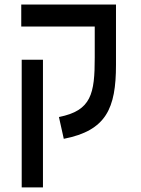

<svg xmlns="http://www.w3.org/2000/svg" viewBox="-20 -606 626 851"><path d="M494.1 -585.9H74.2V-488.3H399.9V-351.1C399.9 -190.9 385.3 -115.7 241.2 -87.4L262.7 9.3C450.7 -27.3 494.1 -125.5 494.1 -318.4ZM170.4 224.6V-341.3H76.2V224.6Z"/></svg>

Font: Cascadia Code PL
Style: Regular
Weight: 400
Monospace: yes
Designer: Aaron Bell
Foundry: Saja Typeworks
Version: Version 2404.023